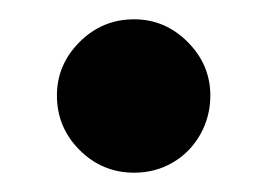

<svg xmlns="http://www.w3.org/2000/svg" viewBox="-20 -168 277 199"><path d="M119 11Q86 11 62.5 -12.5Q39 -36 39 -69Q39 -101 62.5 -124.5Q86 -148 119 -148Q151 -148 174.5 -124.5Q198 -101 198 -69Q198 -47 187.5 -28.5Q177 -10 159 0.5Q141 11 119 11Z"/></svg>

Font: MuseoModerno Thin Medium
Style: Regular
Weight: 500
Version: Version 1.003